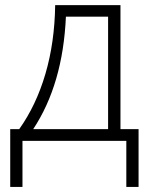

<svg xmlns="http://www.w3.org/2000/svg" viewBox="-20 -551 586 751"><path d="M522 180.2H474.1V0H67.9V180.2H20V-45.9H55.2Q121.6 -139.2 157.7 -262.2Q193.8 -385.3 195.8 -530.8H451.2V-45.9H522ZM402.8 -45.9V-485.8H237.8Q226.1 -221.7 109.9 -45.9Z"/></svg>

Font: JBL Sans
Style: Light
Weight: 300
Version: Version 1.10